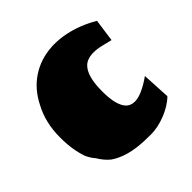

<svg xmlns="http://www.w3.org/2000/svg" viewBox="-183 -857 1043 1043"><g transform="rotate(-45 338.0 -335.5)"><path d="M379.9 -327.1Q379.9 -314.9 380.4 -303.7Q380.9 -292.5 381.8 -282.2Q384.8 -249.5 392.3 -226.8Q399.9 -204.1 410.9 -190.2Q421.9 -176.3 435.8 -170.2Q449.7 -164.1 465.8 -164.1Q481 -164.1 497.6 -168.7Q514.2 -173.3 531.7 -181.6Q549.3 -189.9 567.4 -200.7Q585.4 -211.4 603 -224.1L611.8 -60.1Q592.3 -41 566.7 -25.4Q541 -9.8 512.7 1.2Q484.4 12.2 456.1 18.1Q427.7 23.9 402.8 23.9Q375.5 23.9 347.9 22.7Q320.3 21.5 293.2 17.8Q266.1 14.2 240 7.1Q213.9 0 189.9 -11.2Q180.2 -15.6 170.7 -21Q161.1 -26.4 151.9 -33.2Q136.7 -45.9 123.5 -61.5Q110.4 -77.1 99.1 -96.2Q80.1 -117.7 66.9 -146Q54.7 -179.2 47.9 -220.2Q41 -261.2 41 -313Q41 -372.1 53 -421.6Q64.9 -471.2 86.9 -512.2Q127.9 -595.7 197 -641.8Q266.1 -688 353 -693.8Q358.9 -694.8 365 -694.8Q371.1 -694.8 377.9 -694.8Q419.4 -694.8 462.9 -686Q504.4 -677.7 546.4 -661.4Q588.4 -645 630.9 -620.1L612.8 -490.2Q584 -497.1 553.7 -504.6Q523.4 -512.2 494.1 -512.2Q469.2 -512.2 447.3 -503.4Q425.3 -494.6 409.7 -471.2Q395.5 -449.7 387.7 -415Q379.9 -380.4 379.9 -327.1Z"/></g></svg>

Font: Sigmar One
Style: Regular
Weight: 400
Version: Version 1.000